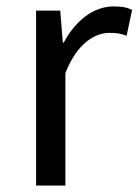

<svg xmlns="http://www.w3.org/2000/svg" viewBox="-20 -576 430 596"><path d="M92 0H183V-349C219 -442 275 -474 320 -474C342 -474 355 -472 373 -465L390 -545C373 -554 356 -556 332 -556C271 -556 215 -513 178 -444H175L167 -543H92Z"/></svg>

Font: Kinto Sans
Style: Regular
Weight: 400
Designer: Authors: Ryoko NISHIZUKA  (kana & ideographs); Paul D. Hunt (Latin, Greek & Cyrillic); Wenlong ZHANG  (bopomofo); Sandol
Foundry: Adobe Systems Incorporated, ookami Inc.
Version: Version 0.001